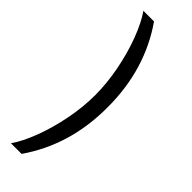

<svg xmlns="http://www.w3.org/2000/svg" viewBox="-310 -834 960 960"><g transform="rotate(45 170.5 -353.5)"><path d="M111.3 114.3H36.1Q70.3 65.4 99.6 -12.2Q128.9 -89.8 146.5 -179.7Q164.1 -269.5 164.1 -353.5Q164.1 -437.5 146.5 -527.8Q128.9 -618.2 99.6 -695.8Q70.3 -773.4 36.1 -822.3H111.3Q180.7 -722.7 215.8 -606Q251 -489.3 251 -353.5Q251 -217.8 215.8 -101.6Q180.7 14.6 111.3 114.3Z"/></g></svg>

Font: WEMIX Pretendard Variable
Style: Regular
Weight: 400
Designer: Base glyphs from Inter by Rasmus Andersson; Hangeul glyphs from Noto Sans CJK(Source Han Sans) by Jang Soo-young and Kan
Foundry: Kil Hyung-jin
Version: Version 1.000;Glyphs 3.2 (3208)